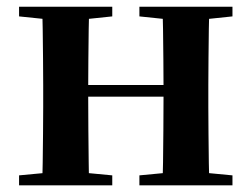

<svg xmlns="http://www.w3.org/2000/svg" viewBox="-20 -556 755 576"><path d="M105.9 0Q107.6 -25.5 108.1 -67.5Q108.6 -109.6 109.1 -154.8Q109.6 -200 109.6 -234.8V-301.2Q109.6 -335.7 109.1 -381.1Q108.6 -426.5 108.1 -468.7Q107.6 -511 105.9 -535.7H247.6Q246.6 -510.7 246.1 -467.8Q245.6 -425 245.1 -378Q244.6 -331 244.6 -291.8V-270.6Q244.6 -217.9 245.1 -165Q245.6 -112.1 246.1 -68.6Q246.6 -25.1 247.6 0ZM466.6 0Q468.6 -25.1 469.1 -68.6Q469.6 -112.1 470.1 -165Q470.6 -217.9 470.6 -270.6V-291.8Q470.6 -330.7 470.1 -378Q469.6 -425.4 469.1 -468.1Q468.6 -510.7 466.6 -535.7H608Q607 -510.7 606.5 -468.5Q606 -426.3 605.5 -381Q605 -335.6 605 -301.2V-234.8Q605 -200 605.5 -154.8Q606 -109.6 606.5 -67.5Q607 -25.5 608 0ZM37.2 0V-29.9L147 -40.2H208.6L316.8 -29.9V0ZM37.2 -506.8V-535.7H316.8V-506.8L208.6 -495.5H147ZM398.2 0V-29.9L506.9 -40.2H569.5L677.4 -29.9V0ZM398.2 -506.8V-535.7H677.4V-506.8L569.5 -495.5H506.9ZM176.9 -265.9V-301H537.1V-265.9Z"/></svg>

Font: Source Han Serif JP VF
Style: Regular
Weight: 250
Designer: Ryoko NISHIZUKA 西塚涼子 (kana & ideographs); Frank Grießhammer (Latin, Greek & Cyrillic); Wenlong ZHANG 张文龙 (bopomofo); San
Foundry: Adobe
Version: Version 2.001;hotconv 1.1.0;makeotfexe 2.6.0